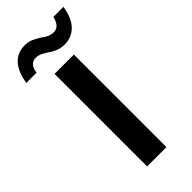

<svg xmlns="http://www.w3.org/2000/svg" viewBox="-266 -766 808 808"><g transform="rotate(-45 137.5 -362.5)"><path d="M0 0ZM0 0ZM195 0H80V-551H195ZM198 -608Q160 -608 125 -634Q106 -646 95.5 -650.5Q85 -655 73 -655Q36 -655 30 -608H-31Q-12 -725 77 -725Q96 -725 112 -718.5Q128 -712 148 -699Q175 -677 202 -677Q235 -677 246 -724H306Q296 -664 267.5 -636Q239 -608 198 -608Z"/></g></svg>

Font: Ulagadi Sans Medium
Style: Regular
Weight: 500
Designer: Ninad Kale (Devanagari), Jonny Pinhorn (Latin)
Foundry: Indian Type Foundry
Version: Version 3.01;March 29, 2020;FontCreator 12.0.0.2522 64-bit; 